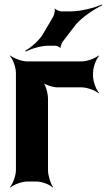

<svg xmlns="http://www.w3.org/2000/svg" viewBox="-20 -798 470 844"><path d="M389 -464V-478C389 -502 403 -539 415 -552L413 -554C400 -542 363 -528 339 -528H100C76 -528 39 -542 26 -554L24 -552C36 -539 50 -502 50 -478V-50C50 -26 36 11 24 24L26 26C39 14 76 0 100 0H141C165 0 200 14 211 26L213 24C203 11 191 -26 191 -50V-364C191 -388 180 -428 167 -440L165 -438C177 -425 213 -414 233 -414H339C363 -414 400 -400 413 -388L415 -390C403 -403 389 -440 389 -464ZM214 -725 167 -645C149 -617 113 -587 91 -575L93 -571C115 -583 159 -597 193 -597H223C228 -597 242 -592 244 -588L247 -589C245 -594 252 -609 255 -614L314 -691C345 -726 398 -760 430 -775L428 -778C396 -764 335 -748 292 -748H249C242 -748 225 -755 222 -760L220 -759C223 -753 218 -732 214 -725Z"/></svg>

Font: Asimov
Style: EdgeNar
Weight: 500
Designer: Google
Version: Version 2.000980: 2014